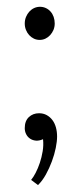

<svg xmlns="http://www.w3.org/2000/svg" viewBox="-20 -406 237 560"><path d="M70.8 118.7Q77.1 111.3 84 98.1Q90.8 85 96.2 68.8Q101.6 52.7 104.5 34.9Q107.4 17.1 105.5 0Q94.7 4.9 85 4.2Q75.2 3.4 67.9 -1.5Q60.5 -6.3 56.4 -14.4Q52.2 -22.5 52.2 -32.2Q52.2 -53.2 64.2 -64.5Q76.2 -75.7 93.8 -75.7Q106.4 -75.7 116.2 -70.3Q126 -64.9 132.8 -55.9Q139.6 -46.9 143.1 -34.4Q146.5 -22 146.5 -7.8Q146.5 6.3 142.6 25.6Q138.7 44.9 131.3 64.7Q124 84.5 113.8 103Q103.5 121.6 90.8 133.8ZM139.6 -337.4Q139.6 -327.6 136 -318.8Q132.3 -310.1 126.2 -303.5Q120.1 -296.9 112.3 -293.2Q104.5 -289.6 95.7 -289.6Q86.9 -289.6 79.1 -293.2Q71.3 -296.9 65.2 -303.5Q59.1 -310.1 55.7 -318.8Q52.2 -327.6 52.2 -337.4Q52.2 -347.7 55.9 -356.7Q59.6 -365.7 65.7 -372.3Q71.8 -378.9 79.8 -382.6Q87.9 -386.2 96.7 -386.2Q105.5 -386.2 113.5 -382.6Q121.6 -378.9 127.4 -372.3Q133.3 -365.7 136.5 -356.7Q139.6 -347.7 139.6 -337.4Z"/></svg>

Font: Parastoo Print
Style: Print
Weight: 400
Foundry: Saber Rastikerdar (saber.rastikerdar@gmail.com)
Version: Version 1.0.0-alpha5